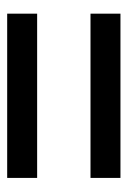

<svg xmlns="http://www.w3.org/2000/svg" viewBox="72 -580 363 548"><g transform="rotate(90 254.0 -306.5)"><path d="M19.5 -382.8V-468.3H488.3V-382.8ZM19.5 -145V-230.5H488.3V-145Z"/></g></svg>

Font: Reddit Sans Medium
Style: Regular
Weight: 500
Designer: Stephen Hutchings
Foundry: Reddit
Version: Version 1.014